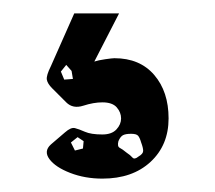

<svg xmlns="http://www.w3.org/2000/svg" viewBox="-20 -47 322 287"><path d="M133 220Q107 220 85 211.5Q63 203 54 191Q45 179 56 169L77 151Q86 143 92 144.5Q98 146 107 150Q116 154 133 154Q147 154 154 146.5Q161 139 161 130Q161 121 154.5 113.5Q148 106 133 106Q120 106 104.5 111Q89 116 79 106L58 85Q51 78 50 72Q49 66 56 52L91 -27H158L121 45Q127 43 137.5 41.5Q148 40 151 40Q189 40 210.5 65Q232 90 232 130Q232 170 205 195Q178 220 133 220ZM87 59 79 50 71 60 76 72 89 71ZM191 166Q189 159 186.5 156Q184 153 176 153Q168 153 164 155Q160 157 157 164Q155 172 159 174Q163 176 169 181Q175 185 178 188.5Q181 192 187 187Q194 183 194 178.5Q194 174 191 166ZM105 164 96 158 86 166 92 178 104 175Z"/></svg>

Font: Rubik Moonrocks
Style: Regular
Weight: 400
Designer: Hubert and Fischer, NaN
Foundry: Hubert and Fischer, NaN
Version: Version 2.200